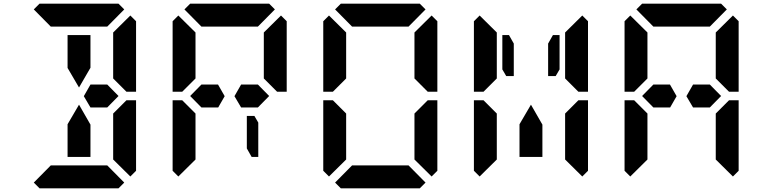

<svg xmlns="http://www.w3.org/2000/svg" viewBox="-20 -1020 4120 1040"><path d="M561 -562 622 -500 561 -438H501H470L434 -499L470 -562H501H515ZM346 -731V-830H470V-731V-653L408 -546L346 -652ZM593 -405 665 -477H717V-95L686 -64L593 -156V-170V-302V-392ZM163 -969 194 -1000H346H470H622L653 -969L561 -876H554H501H470H346H315H262H255ZM653 -31 622 0H470H346H194L163 -31L255 -124H561ZM686 -936 717 -905V-523H665L655 -533L593 -595V-608V-698V-830V-844ZM470 -269V-170H346V-269V-347L408 -453L470 -345Z M1379 -356V-170H1343L1317 -216V-392H1358ZM1377 -562 1438 -500 1377 -438H1317H1286L1250 -499L1286 -562H1317H1331ZM970 -526 967 -523H915V-905L946 -936L1039 -844V-698V-608V-595ZM1039 -302V-156L946 -64L915 -95V-477H967L977 -467L1039 -405V-392ZM979 -969 1010 -1000H1162H1286H1438L1469 -969L1377 -876H1370H1317H1286H1162H1131H1078H1071ZM1502 -936 1533 -905V-523H1481L1471 -533L1409 -595V-608V-698V-830V-844ZM1161 -562 1197 -499 1162 -438H1131H1071L1010 -500L1071 -562H1117H1131Z M1786 -526 1783 -523H1731V-905L1762 -936L1855 -844V-698V-608V-595ZM2225 -405 2297 -477H2349V-95L2318 -64L2225 -156V-170V-302V-392ZM1855 -302V-156L1762 -64L1731 -95V-477H1783L1793 -467L1855 -405V-392ZM1795 -969 1826 -1000H1978H2102H2254L2285 -969L2193 -876H2186H2133H2102H1978H1947H1894H1887ZM2285 -31 2254 0H2102H1978H1826L1795 -31L1887 -124H2193ZM2318 -936 2349 -905V-523H2297L2287 -533L2225 -595V-608V-698V-830V-844Z M2975 -830H3011V-644L2990 -608H2949V-784ZM2602 -526 2599 -523H2547V-905L2578 -936L2671 -844V-698V-608V-595ZM3041 -405 3113 -477H3165V-95L3134 -64L3041 -156V-170V-302V-392ZM2671 -302V-156L2578 -64L2547 -95V-477H2599L2609 -467L2671 -405V-392ZM3134 -936 3165 -905V-523H3113L3103 -533L3041 -595V-608V-698V-830V-844ZM2918 -269V-170H2794V-269V-347L2856 -453L2918 -345ZM2701 -644V-830H2737L2763 -784V-608H2722Z M3825 -562 3886 -500 3825 -438H3765H3734L3698 -499L3734 -562H3765H3779ZM3418 -526 3415 -523H3363V-905L3394 -936L3487 -844V-698V-608V-595ZM3857 -405 3929 -477H3981V-95L3950 -64L3857 -156V-170V-302V-392ZM3487 -302V-156L3394 -64L3363 -95V-477H3415L3425 -467L3487 -405V-392ZM3427 -969 3458 -1000H3610H3734H3886L3917 -969L3825 -876H3818H3765H3734H3610H3579H3526H3519ZM3950 -936 3981 -905V-523H3929L3919 -533L3857 -595V-608V-698V-830V-844ZM3609 -562 3645 -499 3610 -438H3579H3519L3458 -500L3519 -562H3565H3579Z"/></svg>

Font: DSEG14 Classic Mini
Style: Bold
Weight: 700
Designer: Keshikan(Twitter:@keshinomi_88pro)
Version: Version 0.46